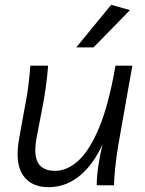

<svg xmlns="http://www.w3.org/2000/svg" viewBox="-20 -770 601 798"><path d="M181 8Q109 8 75 -42.5Q41 -93 60 -197L83 -324Q92 -368 97.5 -411Q103 -454 106 -497H180Q177 -454 170 -405Q163 -356 156 -322L132 -197Q119 -127 138 -93.5Q157 -60 209 -60Q259 -60 305.5 -102Q352 -144 392 -239.5Q432 -335 460 -497H530L472 -169Q464 -122 459 -74Q454 -26 454 0H382Q382 -34 387.5 -73.5Q393 -113 406 -170Q367 -84 309.5 -38Q252 8 181 8ZM297 -573 442 -750 520 -728 369 -573Z"/></svg>

Font: Livvic
Style: Italic
Weight: 400
Italic angle: -10°
Designer: Jacques Le Bailly, Baron von Fonthausen
Version: Version 1.001; ttfautohint (v1.8.2)